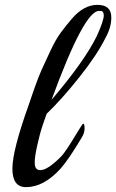

<svg xmlns="http://www.w3.org/2000/svg" viewBox="-20 -764 478 790"><path d="M415 -610Q379 -537 305 -444.5Q231 -352 172 -296L156 -250Q144 -215 133 -165Q122 -115 123 -94Q123 -64 145 -64Q167 -64 197.5 -89Q228 -114 242 -132.5Q256 -151 274.5 -181Q293 -211 306.5 -233Q320 -255 322 -255Q328 -255 328 -236.5Q328 -218 318 -201Q263 -108 229 -70Q160 6 87 6Q31 6 31 -70Q31 -145 98 -332Q103 -348 121 -399Q139 -450 152 -478.5Q165 -507 187 -554Q209 -601 229.5 -629Q250 -657 275 -686Q324 -744 381 -744Q438 -744 438 -692Q438 -652 415 -610ZM394 -719H387Q326 -719 192 -353Q329 -514 379 -617Q407 -680 407 -699.5Q407 -719 394 -719Z"/></svg>

Font: Playball
Style: Regular
Weight: 400
Designer: Robert E. Leuschke
Foundry: Robert E. Leuschke
Version: Version 1.001